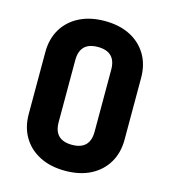

<svg xmlns="http://www.w3.org/2000/svg" viewBox="-111 -829 823 929"><g transform="rotate(15 300.0 -365.0)"><path d="M300 10Q227 10 173 -17.5Q119 -45 89.5 -94.5Q60 -144 60 -210V-520Q60 -586 89.5 -635.5Q119 -685 173 -712.5Q227 -740 300 -740Q374 -740 427.5 -712.5Q481 -685 510.5 -635.5Q540 -586 540 -520V-210Q540 -144 510.5 -94.5Q481 -45 427.5 -17.5Q374 10 300 10ZM300 -120Q390 -120 390 -210V-520Q390 -610 300 -610Q210 -610 210 -520V-210Q210 -120 300 -120Z"/></g></svg>

Font: NKDuy Mono ExtraBold
Style: Regular
Weight: 800
Monospace: yes
Designer: NKDuy
Foundry: NKDuy
Version: Version 2.251; ttfautohint (v1.8.4.7-5d5b)